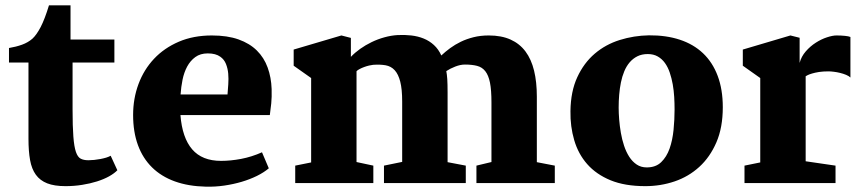

<svg xmlns="http://www.w3.org/2000/svg" viewBox="-20 -697 3278 731"><path d="M88.4 -459H14.2V-514.2Q41 -518.6 64 -526.9Q86.9 -535.2 103.5 -549.8Q119.1 -564 134.8 -594Q150.4 -624 166.5 -676.8H248.5V-546.4H415.5V-459H256.3V-280.8Q256.3 -215.3 259.3 -177Q262.2 -138.7 269 -118.7Q275.9 -98.6 287.4 -92.8Q298.8 -86.9 316.4 -86.9Q326.2 -86.9 338.4 -88.1Q350.6 -89.4 362.3 -91.6Q374 -93.8 384.3 -96.9Q394.5 -100.1 401.4 -104L426.8 -48.8Q415 -36.6 395.3 -25.6Q375.5 -14.6 349.4 -6.3Q323.2 2 292.7 6.8Q262.2 11.7 229.5 11.7Q187 11.7 159.7 1Q132.3 -9.8 116.5 -31.7Q100.6 -53.7 94.5 -87.6Q88.4 -121.6 88.4 -168.5Z M486.8 -259.3Q486.8 -321.8 507.3 -377Q527.8 -432.1 566.4 -473.1Q605 -514.2 660.6 -538.1Q716.3 -562 786.6 -562Q845.7 -562 888.2 -546.9Q930.7 -531.7 958 -504.6Q985.4 -477.5 999 -439.9Q1012.7 -402.3 1014.2 -357.9Q1015.1 -327.1 1012.7 -303.2Q1010.3 -279.3 1007.3 -258.8H667Q673.8 -172.4 711.7 -128.4Q749.5 -84.5 821.8 -84.5Q857.4 -84.5 897.7 -92Q938 -99.6 977.5 -117.2L1003.4 -56.2Q984.9 -40.5 958.3 -27.3Q931.6 -14.2 900.4 -4.9Q869.1 4.4 834.2 9.5Q799.3 14.6 763.7 13.7Q697.3 12.2 645.8 -6.3Q594.2 -24.9 558.8 -59.8Q523.4 -94.7 505.1 -144.8Q486.8 -194.8 486.8 -259.3ZM846.2 -337.4Q847.7 -355.5 849.1 -376.2Q850.6 -397 848.9 -416.7Q847.2 -436.5 840.3 -453.6Q833.5 -470.7 818.8 -481Q810.1 -487.3 798.3 -490.5Q786.6 -493.7 771 -493.7Q742.7 -493.7 723.6 -479.7Q704.6 -465.8 692.6 -443.6Q680.7 -421.4 675 -393.6Q669.4 -365.7 667.5 -337.4Z M1104 -66.4 1164.6 -78.6V-399.9L1098.1 -446.8V-508.3L1279.8 -562L1315.9 -552.7V-480.5Q1331.1 -496.6 1351.3 -511Q1371.6 -525.4 1394.8 -536.6Q1418 -547.9 1443.4 -554.9Q1468.8 -562 1494.1 -563.5Q1520.5 -564.9 1545.9 -562Q1571.3 -559.1 1593 -550.3Q1614.7 -541.5 1632.1 -525.6Q1649.4 -509.8 1660.2 -485.8Q1675.3 -500 1693.8 -513.7Q1712.4 -527.3 1734.6 -538.1Q1756.8 -548.8 1783.2 -555.4Q1809.6 -562 1840.8 -562Q1889.2 -562 1923.8 -546.4Q1958.5 -530.8 1980.7 -501Q2002.9 -471.2 2013.4 -428Q2023.9 -384.8 2023.9 -329.1V-79.6L2092.3 -66.4V0H1793.9V-66.4L1851.1 -80.1V-307.1Q1851.1 -354 1845.5 -382.3Q1839.8 -410.6 1827.6 -426Q1815.4 -441.4 1796.1 -446.3Q1776.9 -451.2 1750 -451.2Q1732.9 -451.2 1713.4 -443.6Q1693.8 -436 1679.2 -426.3Q1681.6 -414.1 1682.9 -395.8Q1684.1 -377.4 1684.1 -343.8V-79.6L1753.4 -66.4V0H1441.9V-66.4L1511.2 -80.6V-310.5Q1511.2 -357.4 1503.9 -386Q1496.6 -414.6 1482.7 -429.7Q1468.8 -444.8 1448 -448.5Q1427.2 -452.1 1400.4 -450.2Q1394.5 -449.7 1385.3 -447.5Q1376 -445.3 1366.7 -441.9Q1357.4 -438.5 1349.4 -434.3Q1341.3 -430.2 1337.4 -425.8V-80.1L1401.4 -66.4V0H1104Z M2151.9 -273.9Q2152.8 -349.1 2178 -403.3Q2203.1 -457.5 2244.4 -492.7Q2285.6 -527.8 2339.4 -544.7Q2393.1 -561.5 2450.7 -562.5Q2516.1 -563 2568.1 -545.9Q2620.1 -528.8 2656.5 -494.4Q2692.9 -460 2712.4 -408.2Q2731.9 -356.4 2731.9 -288.6Q2731.9 -211.4 2707.5 -155Q2683.1 -98.6 2642.3 -61.5Q2601.6 -24.4 2548.3 -6.3Q2495.1 11.7 2437 11.7Q2358.9 11.7 2304.4 -10.7Q2250 -33.2 2215.8 -72Q2181.6 -110.8 2166.3 -163.1Q2150.9 -215.3 2151.9 -273.9ZM2442.4 -59.6Q2476.6 -59.6 2497.3 -79.6Q2518.1 -99.6 2529.3 -131.3Q2540.5 -163.1 2544.4 -202.4Q2548.3 -241.7 2548.3 -280.3Q2548.3 -303.2 2546.9 -327.9Q2545.4 -352.5 2541.3 -376Q2537.1 -399.4 2530 -420.4Q2522.9 -441.4 2511.7 -457Q2500.5 -472.7 2484.4 -481.9Q2468.3 -491.2 2446.3 -491.2Q2423.8 -491.2 2406.7 -482.7Q2389.6 -474.1 2377.2 -459.5Q2364.7 -444.8 2356.7 -425.3Q2348.6 -405.8 2344 -383.1Q2339.4 -360.4 2337.4 -335.9Q2335.4 -311.5 2335.4 -287.6Q2335.4 -266.6 2337.4 -241.7Q2339.4 -216.8 2343.8 -191.4Q2348.1 -166 2356 -142.3Q2363.8 -118.7 2375.7 -100.1Q2387.7 -81.5 2404.1 -70.6Q2420.4 -59.6 2442.4 -59.6Z M2814.5 -66.4 2874.5 -78.6V-399.9L2808.1 -446.8V-508.3L2989.3 -562L3024.4 -553.2V-457.5Q3030.8 -481.9 3047.9 -501.5Q3064.9 -521 3085.9 -534.4Q3106.9 -547.9 3128.4 -554.9Q3149.9 -562 3165 -562Q3182.1 -562 3196.8 -560.5Q3211.4 -559.1 3217.8 -556.2V-401.9Q3211.9 -407.7 3201.2 -412.1Q3190.4 -416.5 3178.5 -419.4Q3166.5 -422.4 3154.5 -423.8Q3142.6 -425.3 3134.3 -425.3Q3113.8 -425.3 3098.1 -422.9Q3082.5 -420.4 3072 -417.2Q3061.5 -414.1 3055.4 -411.1Q3049.3 -408.2 3047.4 -406.7V-83L3161.1 -66.4V0H2814.5Z"/></svg>

Font: Merriweather
Style: Heavy
Weight: 900
Version: Version 1.003